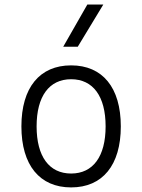

<svg xmlns="http://www.w3.org/2000/svg" viewBox="-20 -815 626 845"><path d="M293 9.8C431.2 9.8 511.7 -87.9 511.7 -258.8C511.7 -429.7 431.2 -527.3 293 -527.3C154.8 -527.3 74.2 -429.7 74.2 -258.8C74.2 -87.9 154.8 9.8 293 9.8ZM293 -51.3C196.3 -51.3 141.1 -126.5 141.1 -258.8C141.1 -391.1 196.3 -466.3 293 -466.3C389.6 -466.3 444.8 -391.1 444.8 -258.8C444.8 -126.5 389.6 -51.3 293 -51.3ZM258.3 -609.4H322.3L434.6 -794.9H364.3Z"/></svg>

Font: Cascadia Mono Light
Style: Regular
Weight: 300
Monospace: yes
Designer: Aaron Bell
Foundry: Saja Typeworks
Version: Version 2404.023